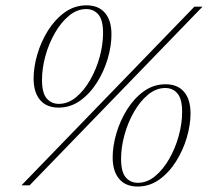

<svg xmlns="http://www.w3.org/2000/svg" viewBox="-20 -695 780 720"><path d="M60.5 0 709 -670H739.5L91 0ZM304.5 -675Q349.5 -675 373.8 -646.5Q398 -618 398 -566Q398 -523 384 -475.2Q370 -427.5 343.8 -385.8Q317.5 -344 281 -317.8Q244.5 -291.5 199.5 -291.5Q154.5 -291.5 130.2 -320.2Q106 -349 106 -400.5Q106 -443.5 120 -491.2Q134 -539 160.2 -580.8Q186.5 -622.5 223 -648.8Q259.5 -675 304.5 -675ZM200.5 -305.5Q235 -305.5 265 -330.2Q295 -355 318 -395Q341 -435 353.8 -481.5Q366.5 -528 366.5 -571Q366.5 -620 349 -640.5Q331.5 -661 303.5 -661Q269 -661 239 -636.2Q209 -611.5 186 -571.5Q163 -531.5 150.2 -485Q137.5 -438.5 137.5 -395.5Q137.5 -346.5 155 -326Q172.5 -305.5 200.5 -305.5ZM601 -379Q646 -379 670.2 -350.5Q694.5 -322 694.5 -270Q694.5 -227 680.5 -179.2Q666.5 -131.5 640.2 -89.8Q614 -48 577.5 -21.8Q541 4.5 496 4.5Q451 4.5 426.8 -24.2Q402.5 -53 402.5 -104.5Q402.5 -147.5 416.5 -195.2Q430.5 -243 456.8 -284.8Q483 -326.5 519.5 -352.8Q556 -379 601 -379ZM497 -9.5Q531.5 -9.5 561.5 -34.2Q591.5 -59 614.5 -99Q637.5 -139 650.2 -185.5Q663 -232 663 -275Q663 -324 645.5 -344.5Q628 -365 600 -365Q565.5 -365 535.5 -340.2Q505.5 -315.5 482.5 -275.5Q459.5 -235.5 446.8 -189Q434 -142.5 434 -99.5Q434 -50.5 451.5 -30Q469 -9.5 497 -9.5Z"/></svg>

Font: Newsreader Text ExtraLight
Style: Italic
Weight: 275
Italic angle: -17°
Designer: Hugues Gentile
Foundry: Production Type
Version: Version 1.001